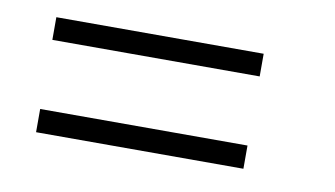

<svg xmlns="http://www.w3.org/2000/svg" viewBox="-37 -525 596 342"><g transform="rotate(10 260.5 -354.0)"><path d="M417 -292V-250H42V-292ZM417 -458V-417H42V-458Z"/></g></svg>

Font: wanta
Style: Medium
Weight: 500
Version: Version 0.91